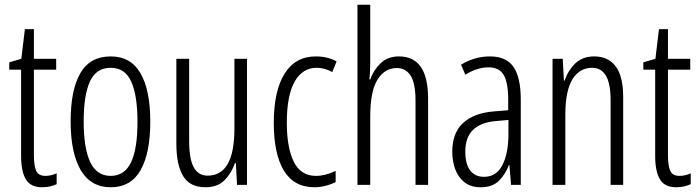

<svg xmlns="http://www.w3.org/2000/svg" viewBox="-20 -780 2949 810"><path d="M172 -38Q184 -38 196.5 -41Q209 -44 219 -49V-3Q206 3 191 6.5Q176 10 158 10Q109 10 89 -23.5Q69 -57 69 -123V-486H19V-517L70 -532L85 -657H123V-532H217V-486H123V-126Q123 -81 132.5 -59.5Q142 -38 172 -38Z M614 -267Q614 -134 573 -62Q532 10 447 10Q363 10 320.5 -62.5Q278 -135 278 -268Q278 -401 319 -471.5Q360 -542 447 -542Q532 -542 573 -470.5Q614 -399 614 -267ZM333 -268Q333 -155 360.5 -96.5Q388 -38 447 -38Q505 -38 532.5 -94.5Q560 -151 560 -267Q560 -376 534 -435Q508 -494 447 -494Q386 -494 359.5 -436.5Q333 -379 333 -268Z M1022 -532V0H980L975 -92H971Q957 -50 927.5 -20Q898 10 847 10Q781 10 752.5 -37.5Q724 -85 724 -173V-532H778V-185Q778 -109 797.5 -74Q817 -39 856 -39Q912 -39 940.5 -88Q969 -137 969 -240V-532Z M1307 10Q1220 10 1177.5 -60.5Q1135 -131 1135 -261Q1135 -396 1180.5 -469Q1226 -542 1312 -542Q1362 -542 1400 -521L1382 -476Q1350 -494 1316 -494Q1256 -494 1223 -435.5Q1190 -377 1190 -262Q1190 -157 1219.5 -97.5Q1249 -38 1313 -38Q1352 -38 1396 -59V-12Q1377 -2 1352.5 4Q1328 10 1307 10Z M1542 -519Q1542 -475 1538 -445H1542Q1555 -483 1585 -512.5Q1615 -542 1663 -542Q1786 -542 1786 -365V0H1733V-354Q1733 -430 1712 -461.5Q1691 -493 1654 -493Q1603 -493 1572.5 -444Q1542 -395 1542 -289V0H1488V-760H1542Z M2047 -542Q2116 -542 2146.5 -497.5Q2177 -453 2177 -360V0H2136L2129 -84H2127Q2112 -44 2084.5 -17Q2057 10 2008 10Q1966 10 1939.5 -11Q1913 -32 1900.5 -66Q1888 -100 1888 -140Q1888 -219 1933.5 -261Q1979 -303 2063 -310L2124 -315V-358Q2124 -433 2104.5 -464.5Q2085 -496 2041 -496Q2020 -496 1995.5 -489Q1971 -482 1943 -465L1925 -507Q1982 -542 2047 -542ZM2069 -269Q1943 -257 1943 -141Q1943 -88 1963.5 -61Q1984 -34 2022 -34Q2074 -34 2099.5 -83.5Q2125 -133 2125 -216V-274Z M2487 -542Q2546 -542 2577.5 -500Q2609 -458 2609 -370V0H2556V-357Q2556 -428 2536 -461Q2516 -494 2478 -494Q2425 -494 2395 -445.5Q2365 -397 2365 -295V0H2311V-532H2354L2359 -440H2362Q2376 -482 2406.5 -512Q2437 -542 2487 -542Z M2847 -38Q2859 -38 2871.5 -41Q2884 -44 2894 -49V-3Q2881 3 2866 6.5Q2851 10 2833 10Q2784 10 2764 -23.5Q2744 -57 2744 -123V-486H2694V-517L2745 -532L2760 -657H2798V-532H2892V-486H2798V-126Q2798 -81 2807.5 -59.5Q2817 -38 2847 -38Z"/></svg>

Font: Noto Sans ExtraCondensed Light
Style: Regular
Weight: 300
Width: 2
Designer: Monotype Design Team
Foundry: Monotype Imaging Inc.
Version: Version 2.013; ttfautohint (v1.8.4.7-5d5b)